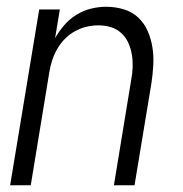

<svg xmlns="http://www.w3.org/2000/svg" viewBox="-20 -548 540 568"><path d="M10 0 96 -520H157L143 -435Q154 -455 170 -473.5Q186 -492 206.5 -504.5Q227 -517 249.5 -522.5Q272 -528 294 -528Q321 -528 346 -520.5Q371 -513 389 -496Q407 -479 417 -456Q427 -433 431 -407.5Q435 -382 433.5 -355.5Q432 -329 428 -302L378 0H317L368 -311Q372 -331 372.5 -350Q373 -369 370 -387Q367 -405 359.5 -421.5Q352 -438 339 -450Q326 -462 308.5 -467.5Q291 -473 271 -473Q254 -473 236.5 -469Q219 -465 202.5 -456Q186 -447 172.5 -433.5Q159 -420 149.5 -403.5Q140 -387 134.5 -370Q129 -353 126 -335L71 0Z"/></svg>

Font: Iosevka Light Oblique
Style: Regular
Weight: 300
Italic angle: -9°
Monospace: yes
Designer: Belleve Invis
Foundry: Belleve Invis
Version: Version 32.5.0; ttfautohint (v1.8.4)